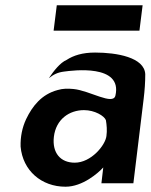

<svg xmlns="http://www.w3.org/2000/svg" viewBox="-20 -694 572 727"><path d="M232 -467C208 -457 183 -425 165 -398C183 -412 198 -420 223 -423C253 -427 445 -453 417 -332C408 -294 320 -351 258 -357C236 -359 218 -359 198 -353C138 -337 103 -293 79 -243C64 -211 57 -176 58 -139C66 -48 137 13 228 13C293 13 352 -39 371 -60L364 0H485L524 -320C528 -353 530 -383 530 -413C527 -477 422 -495 340 -495C292 -495 258 -484 232 -467ZM263 -78C209 -78 177 -115 184 -176C192 -243 243 -277 298 -277C339 -277 375 -255 381 -239C384 -221 386 -200 383 -179C379 -144 325 -78 263 -78ZM520 -674H195L183 -578H508Z"/></svg>

Font: Bluebird
Style: NrwObl
Weight: 400
Designer: Jasper
Foundry: Cannot Into Space Fonts
Version: Version 0.98